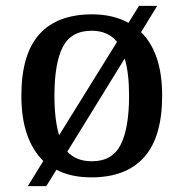

<svg xmlns="http://www.w3.org/2000/svg" viewBox="-20 -596 627 656"><path d="M128 -46Q92 -81 72.5 -136.5Q53 -192 53 -269Q53 -410 114 -478.5Q175 -547 295 -547Q366 -547 419 -518L455 -576H517L462 -486Q497 -452 515.5 -398Q534 -344 534 -269Q534 -128 472.5 -59Q411 10 292 10Q222 10 173 -16L138 40H75ZM380 -453Q349 -491 293 -491Q223 -491 194.5 -435.5Q166 -380 166 -269Q166 -228 170 -194Q174 -160 182 -134ZM294 -45Q364 -45 392.5 -102Q421 -159 421 -269Q421 -347 406 -396L210 -78Q240 -45 294 -45Z"/></svg>

Font: Noto Serif Bengali Medium
Style: Regular
Weight: 500
Designer: Juan Bruce, Universal Thirst, Indian Type Foundry and the Monotype Design Team.
Foundry: Monotype Imaging Inc.
Version: Version 2.003; ttfautohint (v1.8.4.7-5d5b)